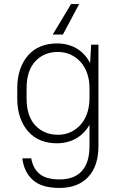

<svg xmlns="http://www.w3.org/2000/svg" viewBox="-20 -720 600 946"><path d="M259 -14Q216 -14 180.5 -28.5Q145 -43 119.5 -71.5Q94 -100 79.5 -141Q65 -182 65 -235V-285Q65 -338 79.5 -379Q94 -420 119.5 -448.5Q145 -477 181 -491.5Q217 -506 261 -506Q315 -506 357 -481.5Q399 -457 424 -409L429 -500H465V0Q465 98 414.5 152Q364 206 273 206Q185 206 141.5 166.5Q98 127 90 60H134Q142 109 174.5 136.5Q207 164 273 164Q346 164 383.5 122.5Q421 81 421 0V-105Q395 -60 353.5 -37Q312 -14 259 -14ZM266 -56Q298 -56 325.5 -68Q353 -80 374 -102Q395 -124 407 -155.5Q419 -187 421 -227V-285Q421 -327 409 -360Q397 -393 376 -416Q355 -439 326.5 -451.5Q298 -464 265 -464Q197 -464 154 -418Q111 -372 111 -285V-235Q111 -148 154 -102Q197 -56 266 -56ZM290 -550H240L330 -700H370Z"/></svg>

Font: PT Root UI Web Light
Style: Regular
Weight: 300
Designer: Vitaly Kuzmin
Foundry: ParaType Ltd.
Version: Version 1.000W